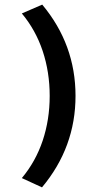

<svg xmlns="http://www.w3.org/2000/svg" viewBox="-20 -726 478 828"><path d="M305.7 -312.5Q305.7 -90.8 161.1 82L74.2 42Q133.8 -29.3 164.1 -119.6Q194.3 -210 194.3 -312.5Q194.3 -415 164.1 -505.9Q133.8 -596.7 74.2 -668L162.1 -706.1Q305.7 -534.2 305.7 -312.5Z"/></svg>

Font: Sudo
Style: Bold
Weight: 700
Monospace: yes
Designer: Jens Kutilek
Foundry: Jens Kutilek
Version: Version 0.040